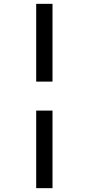

<svg xmlns="http://www.w3.org/2000/svg" viewBox="-20 -889 462 1000"><path d="M253.5 -869V-464H168.5V-869ZM253.5 -313V91H168.5V-313Z"/></svg>

Font: Merriweather Medium
Style: Regular
Weight: 500
Version: Version 2.100